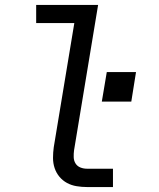

<svg xmlns="http://www.w3.org/2000/svg" viewBox="-20 -755 640 775"><path d="M331 0Q310 0 289 -3.5Q268 -7 250.5 -16.5Q233 -26 220 -41.5Q207 -57 200.5 -76.5Q194 -96 194 -117.5Q194 -139 197 -161L280 -662H126V-735H376L279 -149Q277 -135 277.5 -120.5Q278 -106 285 -95Q292 -84 304.5 -79Q317 -74 331 -74H436V0ZM391 -345 411 -464H529L510 -345Z"/></svg>

Font: Iosevka SS04 Extended Oblique
Style: Regular
Weight: 400
Width: 7
Italic angle: -9°
Monospace: yes
Designer: Belleve Invis
Foundry: Belleve Invis
Version: Version 19.0.0; ttfautohint (v1.8.4)